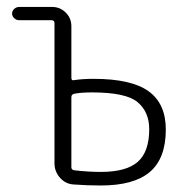

<svg xmlns="http://www.w3.org/2000/svg" viewBox="-20 -540 540 566"><path d="M190.4 -253.9V-46.9Q190.4 -40 198.2 -38.1Q240.2 -33.2 277.3 -33.2Q352.5 -33.2 386.2 -63Q419.9 -92.8 419.9 -159.2Q419.9 -210 385.7 -238.8Q351.6 -267.6 251 -267.6Q219.7 -267.6 199.2 -263.7Q190.4 -261.7 190.4 -253.9ZM36.1 -480.5Q28.3 -480.5 22 -486.3Q15.6 -492.2 15.6 -500Q15.6 -507.8 22 -513.7Q28.3 -519.5 36.1 -519.5H133.8Q157.2 -519.5 173.8 -502.9Q190.4 -486.3 190.4 -462.9V-310.5Q190.4 -301.8 198.2 -303.7Q222.7 -307.6 255.9 -307.6Q367.2 -307.6 418 -271Q468.8 -234.4 468.8 -158.2Q468.8 -73.2 421.9 -33.2Q375 6.8 277.3 6.8Q237.3 6.8 198.2 3.9Q173.8 2.9 157.2 -15.6Q140.6 -34.2 140.6 -58.6V-471.7Q140.6 -479.5 132.8 -480.5Z"/></svg>

Font: Rounded-X Mgen+ 1mn light
Style: Regular
Weight: 200
Designer: [Source Han Sans]
Ryoko NISHIZUKA  (kana & ideographs); Paul D. Hunt (Latin, Greek & Cyrillic); Wenlong ZHANG  (bopomofo
Version: Version 1.059.20150602